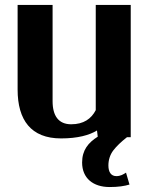

<svg xmlns="http://www.w3.org/2000/svg" viewBox="-20 -548 599 774"><path d="M51 -187C51 -64 105 10 226 10C293 10 340 -3 371 -22L374 3C336 27 311 57 311 107C311 171 356 206 422 206C457 206 482 202 502 196L488 148C477 155 466 162 449 162C428 162 417 146 417 119C417 96 424 75 437 58C450 41 468 24 492 5H507V-528H366V-104C348 -69 317 -47 267 -47C216 -47 192 -81 192 -140V-528H51Z"/></svg>

Font: Aerodynamic
Style: Regular
Weight: 500
Designer: Google
Version: Version 2.000980; 2014